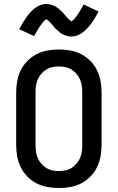

<svg xmlns="http://www.w3.org/2000/svg" viewBox="-20 -930 590 962"><path d="M275 12Q246 12 217.5 7Q189 2 163 -11.5Q137 -25 116.5 -46Q96 -67 83.5 -93Q71 -119 66 -147.5Q61 -176 61 -205V-465Q61 -494 66 -522.5Q71 -551 83.5 -577Q96 -603 116.5 -624Q137 -645 163 -658.5Q189 -672 217.5 -677Q246 -682 275 -682Q304 -682 332.5 -677Q361 -672 387 -658.5Q413 -645 433.5 -624Q454 -603 466.5 -577Q479 -551 484 -522.5Q489 -494 489 -465V-205Q489 -176 484 -147.5Q479 -119 466.5 -93Q454 -67 433.5 -46Q413 -25 387 -11.5Q361 2 332.5 7Q304 12 275 12ZM275 -73Q292 -73 308.5 -76.5Q325 -80 339 -89Q353 -98 364 -111Q375 -124 381.5 -139.5Q388 -155 390 -171.5Q392 -188 392 -205V-465Q392 -482 390 -498.5Q388 -515 381.5 -530.5Q375 -546 364 -559Q353 -572 339 -581Q325 -590 308.5 -593.5Q292 -597 275 -597Q258 -597 241.5 -593.5Q225 -590 211 -581Q197 -572 186 -559Q175 -546 168.5 -530.5Q162 -515 160 -498.5Q158 -482 158 -465V-205Q158 -188 160 -171.5Q162 -155 168.5 -139.5Q175 -124 186 -111Q197 -98 211 -89Q225 -80 241.5 -76.5Q258 -73 275 -73ZM337 -747Q332 -747 327 -747.5Q322 -748 317 -749.5Q312 -751 307.5 -752.5Q303 -754 298.5 -756Q294 -758 289.5 -760.5Q285 -763 281.5 -766Q278 -769 274 -772.5Q270 -776 266 -779.5Q262 -783 258.5 -786.5Q255 -790 252 -793.5Q249 -797 246 -800.5Q243 -804 239.5 -808.5Q236 -813 232 -817Q228 -821 225 -824Q222 -827 217.5 -830Q213 -833 213 -835H214L211 -833Q207 -831 204.5 -828.5Q202 -826 199.5 -823.5Q197 -821 195.5 -819Q194 -817 192.5 -815.5Q191 -814 189.5 -811.5Q188 -809 186.5 -807Q185 -805 183 -802.5Q181 -800 179.5 -797.5Q178 -795 176 -792Q174 -789 172 -786Q170 -783 168 -779.5Q166 -776 164 -772.5Q162 -769 159.5 -765Q157 -761 155 -757Q153 -753 151 -749L76 -784Q86 -802 95 -817Q104 -832 113 -844.5Q122 -857 131.5 -867.5Q141 -878 153.5 -888Q166 -898 181.5 -904Q197 -910 213 -910Q218 -910 223 -909Q228 -908 233 -907Q238 -906 242.5 -904.5Q247 -903 251.5 -901Q256 -899 260.5 -896Q265 -893 268.5 -890.5Q272 -888 276 -884.5Q280 -881 284 -877.5Q288 -874 291.5 -870.5Q295 -867 298 -863.5Q301 -860 304 -856.5Q307 -853 310.5 -848.5Q314 -844 318 -840Q322 -836 325 -833Q328 -830 332.5 -827Q337 -824 337 -822V-821H336Q336 -822 339.5 -824Q343 -826 345.5 -828.5Q348 -831 350.5 -833.5Q353 -836 354.5 -838Q356 -840 357.5 -841.5Q359 -843 360.5 -845Q362 -847 363.5 -849.5Q365 -852 367 -854.5Q369 -857 370.5 -859.5Q372 -862 374 -865Q376 -868 378 -871Q380 -874 382 -877.5Q384 -881 386 -884.5Q388 -888 390.5 -891.5Q393 -895 395 -899Q397 -903 399 -908L474 -872Q464 -854 455 -839Q446 -824 437 -812Q428 -800 418.5 -789.5Q409 -779 396.5 -769Q384 -759 368.5 -753Q353 -747 337 -747Z"/></svg>

Font: Lode Dark
Style: Bold
Weight: 700
Monospace: yes
Designer: Belleve Invis
Foundry: Belleve Invis
Version: Version 29.2.0; ttfautohint (v1.8.3)